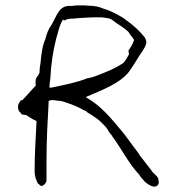

<svg xmlns="http://www.w3.org/2000/svg" viewBox="-20 -667 657 710"><path d="M52 -288C44 -280 45 -257 55 -251H56L60 -244C62 -243 66 -243 67 -243L79 -241V-240C93 -232 99 -226 112 -221L115 -219V-216C112 -157 108 -96 108 -34C108 -14 114 0 121 13H123L125 15C135 30 152 10 152 0V-74C152 -150 156 -219 160 -291V-294C164 -295 169 -297 173 -297C179 -297 184 -296 189 -295C202 -295 213 -292 227 -287C249 -280 272 -270 289 -260L300 -255V-254C304 -250 311 -247 317 -243C332 -233 345 -225 358 -211C368 -201 376 -194 383 -179L395 -164V-163C397 -160 400 -156 403 -152C434 -108 460 -57 496 -20V-19C499 -14 501 -12 505 -7L515 4V5C527 14 548 31 562 19C568 13 568 7 566 0V-1C566 -6 564 -10 561 -14L542 -33V-34C532 -46 522 -61 512 -73L500 -88L488 -106C468 -131 448 -162 428 -185C392 -228 355 -274 305 -303L297 -308C354 -333 423 -357 458 -403C475 -427 489 -452 506 -477C512 -486 522 -501 521 -512C521 -518 519 -521 515 -529C497 -552 473 -574 446 -593H445C443 -595 444 -595 440 -598C419 -611 393 -626 366 -634H365C348 -642 329 -646 306 -646H305C300 -647 293 -647 288 -647H262C257 -646 250 -646 246 -645H231C196 -641 189 -606 171 -576C158 -557 154 -546 148 -524V-523C137 -499 133 -469 130 -436V-435L127 -415C127 -409 126 -403 126 -399V-397C123 -394 123 -392 122 -389C119 -386 112 -378 112 -371V-370C111 -365 111 -359 112 -354V-351L111 -349C92 -330 81 -315 63 -297H61C59 -296 59 -295 56 -295ZM163 -343V-348C163 -355 165 -370 166 -376C169 -432 176 -478 188 -525L194 -546C199 -565 203 -578 213 -595L217 -591C223 -594 233 -598 243 -598H247C259 -599 272 -600 284 -601C291 -601 298 -602 305 -602C314 -602 322 -603 330 -603H355C361 -602 368 -602 376 -600C392 -599 402 -587 410 -582C425 -572 442 -562 456 -548V-547C461 -540 466 -532 472 -526V-524C474 -523 475 -521 476 -519L475 -517C470 -501 463 -492 455 -480L457 -466C451 -455 444 -442 434 -432H433C413 -419 388 -407 365 -398C347 -391 327 -382 307 -378H304C262 -361 217 -353 170 -343ZM289 -260H290ZM561 19H562Z"/></svg>

Font: Scribbler
Style: Lt
Weight: 300
Designer: Mew Too
Foundry: Cannot Into Space Fonts
Version: Version 1.001